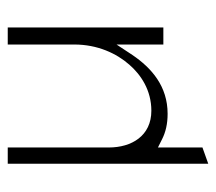

<svg xmlns="http://www.w3.org/2000/svg" viewBox="-51 -391 558 496"><g transform="rotate(-90 228.0 -143.0)"><path d="M53 116 95 101V-14L117 -3C135 6 156 11 182 11C253 11 300 -30 334 -80L361 -121V0H405V-402H361V-230C361 -170 338 -121 309 -88C283 -58 243 -31 190 -31C125 -31 95 -82 95 -141V-402H53Z"/></g></svg>

Font: Charger Sport
Style: HL
Weight: 100
Designer: Jasper
Foundry: Cannot Into Space Fonts
Version: Version 1.1